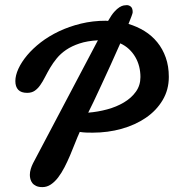

<svg xmlns="http://www.w3.org/2000/svg" viewBox="-20 -725 691 763"><path d="M538.1 -418.9Q538.1 -440.4 533 -460.7Q527.8 -481 517.6 -498.5Q507.3 -516.1 492.4 -530Q477.5 -543.9 458 -552.7Q440.9 -513.7 421.4 -470.9Q401.9 -428.2 384 -389.4Q366.2 -350.6 351.8 -320.6Q337.4 -290.5 330.6 -277.3Q368.7 -280.3 405.8 -290.3Q442.9 -300.3 472.4 -317.9Q502 -335.4 520 -360.6Q538.1 -385.7 538.1 -418.9ZM296.9 -200.7Q287.6 -180.2 278.1 -155.8Q268.6 -131.3 258.3 -107.2Q248 -83 236.3 -60.3Q224.6 -37.6 211.2 -20Q197.8 -2.4 182.1 8.1Q166.5 18.6 148.4 18.6Q133.3 18.6 123.5 13.9Q113.8 9.3 108.4 2.2Q103 -4.9 100.8 -13.4Q98.6 -22 98.6 -29.8Q98.6 -41.5 102.3 -53.7Q106 -65.9 111.3 -76.2L369.1 -564.9Q326.7 -562.5 295.9 -552.2Q265.1 -542 242.9 -526.9Q220.7 -511.7 205.6 -493.2Q190.4 -474.6 179.2 -455.6Q168 -436.5 158.9 -418.7Q149.9 -400.9 140.1 -387Q130.4 -373 118.2 -364.5Q106 -356 87.9 -356Q64 -356 52.5 -368.2Q41 -380.4 41 -402.8Q41 -425.3 53.2 -451.9Q65.4 -478.5 87.9 -505.4Q110.4 -532.2 142.3 -556.9Q174.3 -581.5 214.4 -600.6Q254.4 -619.6 301.5 -631.1Q348.6 -642.6 400.9 -642.6Q401.9 -642.6 403.3 -642.3Q404.8 -642.1 406.2 -642.1H409.7L411.1 -644.5Q423.3 -666 434.3 -678.2Q445.3 -690.4 454.8 -696.3Q464.4 -702.1 471.7 -703.4Q479 -704.6 483.9 -704.6Q492.7 -704.6 500 -698.5Q507.3 -692.4 507.3 -676.3Q507.3 -672.9 502.7 -660.6Q498 -648.4 490.7 -629.9Q524.9 -619.6 554.2 -601.6Q583.5 -583.5 605 -557.1Q626.5 -530.8 638.7 -496.3Q650.9 -461.9 650.9 -419.4Q650.9 -368.2 626.2 -326.9Q601.6 -285.6 559.8 -257.1Q518.1 -228.5 463.4 -213.1Q408.7 -197.8 348.1 -197.8Q335.4 -197.8 322.5 -198.2Q309.6 -198.7 296.9 -200.7Z"/></svg>

Font: Damion
Style: Regular
Weight: 400
Foundry: vernon adams
Version: Version 1.000